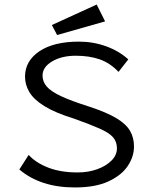

<svg xmlns="http://www.w3.org/2000/svg" viewBox="-20 -814 665 844"><path d="M309 10Q158 10 65 -69L106 -133Q138 -98 192.5 -77Q247 -56 321 -56Q368 -56 407 -70Q446 -84 470 -108Q494 -132 494 -162Q494 -191 477 -210.5Q460 -230 418.5 -248.5Q377 -267 304 -293Q223 -318 176 -347Q129 -376 109.5 -408.5Q90 -441 90 -477Q90 -546 153 -588.5Q216 -631 327 -631Q390 -631 446.5 -610.5Q503 -590 544 -553L501 -498Q464 -537 418.5 -553Q373 -569 313 -569Q251 -569 209 -544Q167 -519 167 -482Q167 -455 185.5 -433.5Q204 -412 249 -391Q294 -370 373 -345Q449 -320 491.5 -294.5Q534 -269 551.5 -239Q569 -209 569 -170Q569 -126 542 -85Q515 -44 457.5 -17Q400 10 309 10ZM231 -660 208 -704 405 -794 442 -720Z"/></svg>

Font: Inconsolata Expanded
Style: Regular
Weight: 400
Width: 7
Monospace: yes
Designer: Raph Levien, Cyreal, Brenton Simpson
Foundry: Raph Levien, Cyreal, Google
Version: Version 3.100; ttfautohint (v1.8.4.7-5d5b)